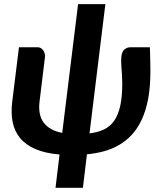

<svg xmlns="http://www.w3.org/2000/svg" viewBox="-20 -745 785 932"><path d="M491.5 -725 414.5 -97.5Q455 -102.5 485 -116.8Q515 -131 534.5 -159.2Q554 -187.5 563.8 -231.8Q573.5 -276 573.5 -340.5Q573.5 -361.5 572.2 -379.2Q571 -397 569.8 -412.8Q568.5 -428.5 568.2 -443Q568 -457.5 569.5 -473Q572.5 -496 585.2 -505.8Q598 -515.5 611.5 -515.5H707.5Q708 -503 708.5 -486.5Q709 -470 709.2 -453.2Q709.5 -436.5 709.8 -421.8Q710 -407 710 -397.5Q710 -322.5 699 -264.8Q688 -207 667.8 -163.8Q647.5 -120.5 619.5 -90.5Q591.5 -60.5 557.2 -40.8Q523 -21 483.8 -10.5Q444.5 0 402 4L382.5 166.5H249.5L269 5Q199.5 -1 152.2 -21.2Q105 -41.5 77.8 -74.5Q50.5 -107.5 41.5 -152.2Q32.5 -197 39.5 -252.5L72 -515.5H164Q172 -515.5 178.8 -511.2Q185.5 -507 190.2 -500Q195 -493 197.2 -484Q199.5 -475 198 -465.5L172 -252.5Q164 -186 192.8 -148.8Q221.5 -111.5 282 -100L359 -725Z"/></svg>

Font: Lato Heavy
Style: Italic
Weight: 800
Italic angle: -7°
Designer: Lukasz Dziedzic
Foundry: tyPoland Lukasz Dziedzic
Version: Version 2.007; 2014-02-27